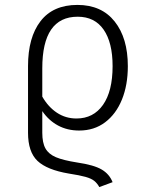

<svg xmlns="http://www.w3.org/2000/svg" viewBox="-20 -554 609 781"><path d="M438 187 384 207Q375 191 363 181.5Q351 172 328 165.5Q305 159 260 152Q171 137 132.5 100.5Q94 64 94 -14V-285Q94 -402 145 -468Q196 -534 295 -534Q393 -534 446.5 -466.5Q500 -399 500 -285Q500 -208 476 -149Q452 -90 407.5 -56.5Q363 -23 302 -23Q254 -23 216 -43.5Q178 -64 152 -102V-14Q152 27 165 50Q178 73 207.5 85.5Q237 98 294 107Q362 117 393.5 135.5Q425 154 438 187ZM152 -276V-161Q176 -119 211.5 -95.5Q247 -72 291 -72Q360 -72 399 -127.5Q438 -183 438 -285Q438 -381 401.5 -433.5Q365 -486 296 -486Q152 -486 152 -276Z"/></svg>

Font: Fira Sans Light
Style: Regular
Weight: 300
Designer: bBox Type GmbH & Carrois Corporate GbR & Edenspiekermann AG
Foundry: bBox Type GmbH & Carrois Corporate GbR & Edenspiekermann AG
Version: Version 4.301